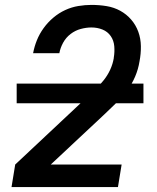

<svg xmlns="http://www.w3.org/2000/svg" viewBox="-20 -763 640 783"><path d="M27 0 42 -92 331 -363Q350 -380 368.5 -398Q387 -416 403 -436Q419 -456 429.5 -479Q440 -502 444 -526Q444 -526 444 -526.5Q444 -527 444 -528Q448 -551 446 -574.5Q444 -598 431.5 -616Q419 -634 398 -642.5Q377 -651 353 -651Q332 -651 309.5 -645Q287 -639 268 -624.5Q249 -610 237.5 -589Q226 -568 222 -546H115Q120 -573 130.5 -599Q141 -625 158 -648.5Q175 -672 197.5 -691Q220 -710 246 -722Q272 -734 299.5 -738.5Q327 -743 353 -743Q385 -743 415 -738Q445 -733 470.5 -719Q496 -705 515 -683Q534 -661 544 -633.5Q554 -606 554.5 -575Q555 -544 549 -513Q544 -481 531 -450.5Q518 -420 498 -393Q478 -366 453.5 -342.5Q429 -319 404 -295L187 -92H476L461 0ZM48 -342V-422H565V-342Z"/></svg>

Font: Iosevka SS04 Semibold Extended
Style: Italic
Weight: 600
Width: 7
Italic angle: -9°
Monospace: yes
Designer: Belleve Invis
Foundry: Belleve Invis
Version: Version 19.0.0; ttfautohint (v1.8.4)